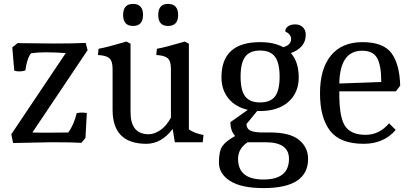

<svg xmlns="http://www.w3.org/2000/svg" viewBox="-20 -729 2104 984"><path d="M70 -508 257 -506Q356 -506 419 -509L429 -472L146 -50Q162 -49 233.5 -49Q305 -49 330 -50Q359 -90 373 -149Q386 -152 397.5 -152Q409 -152 425 -150L418 -22L397 3Q355 0 244 0L47 4L38 -41L317 -457Q257 -461 215.5 -461Q174 -461 139 -456Q118 -429 110 -368Q95 -363 79.5 -363Q64 -363 53 -367L43 -486Z M557 -166V-376Q557 -416 540.5 -430.5Q524 -445 482 -447L485 -479Q526 -486 628 -516L649 -505V-154Q649 -41 742 -41Q770 -41 801 -61.5Q832 -82 856 -126V-376Q856 -416 839.5 -430.5Q823 -445 781 -447L784 -479Q825 -486 927 -516L948 -505V-66Q973 -47 1023 -37L1019 0H876L865 -68Q807 8 730 8Q557 8 557 -166ZM713 -652.5Q713 -596 662 -596Q611 -596 611 -652.5Q611 -709 662 -709Q713 -709 713 -652.5ZM841 -596Q791 -596 791 -652.5Q791 -709 841 -709Q893 -709 893 -652.5Q893 -596 841 -596Z M1115 -333Q1115 -513 1313 -513Q1385 -513 1432 -487Q1472 -499 1472 -529Q1472 -553 1442 -568Q1442 -584 1456 -594Q1470 -604 1493.5 -604Q1517 -604 1532 -589.5Q1547 -575 1547 -551Q1547 -485 1471 -457Q1511 -411 1511 -332.5Q1511 -254 1458 -207Q1405 -160 1313 -160H1298L1243 -93Q1244 -69 1262.5 -60Q1281 -51 1321 -50H1366Q1466 -50 1512.5 -12Q1559 26 1559 85Q1559 235 1331 235Q1217 235 1159.5 198.5Q1102 162 1102 103.5Q1102 45 1120 19.5Q1138 -6 1185 -32Q1161 -58 1161 -103L1250 -166Q1186 -181 1150.5 -225Q1115 -269 1115 -333ZM1236.5 -235Q1260 -204 1313 -204Q1366 -204 1389.5 -235Q1413 -266 1413 -336Q1413 -406 1389.5 -438Q1366 -470 1313 -470Q1260 -470 1236.5 -438Q1213 -406 1213 -336Q1213 -266 1236.5 -235ZM1341 0H1249Q1200 33 1200 85Q1200 191 1330.5 191Q1461 191 1461 85Q1461 0 1341 0Z M1719 -261V-245Q1719 -121 1752 -78Q1783 -38 1853.5 -38Q1924 -38 1974 -97L2008 -63Q1947 8 1844 8Q1723 8 1671.5 -59Q1620 -126 1620 -251Q1620 -376 1676 -444.5Q1732 -513 1838 -513Q1944 -513 1986 -457Q2028 -401 2031 -290L2009 -261ZM1836 -469Q1722 -469 1719 -301L1934 -309Q1934 -393 1913 -431Q1892 -469 1836 -469Z"/></svg>

Font: Cambo
Style: Regular
Weight: 400
Designer: Carolina Giovagnoli, Andres Torresi
Foundry: Carolina Giovagnoli, Andres Torresi
Version: Version 2.001